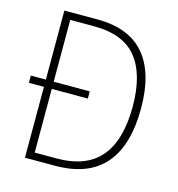

<svg xmlns="http://www.w3.org/2000/svg" viewBox="-106 -807 835 900"><g transform="rotate(15 311.0 -357.0)"><path d="M256 -714Q410 -714 486 -625Q562 -536 562 -364Q562 -184 482.5 -92Q403 0 241 0H96V-344H23V-379H96V-714ZM249 -679H134V-379H309V-344H134V-35H240Q384 -35 453 -117Q522 -199 522 -362Q522 -517 457 -598Q392 -679 249 -679Z"/></g></svg>

Font: Noto Sans Tamil SemiCondensed ExtraLight
Style: Regular
Weight: 200
Width: 4
Designer: Jelle Bosma - Monotype Design Team
Foundry: Monotype Imaging Inc.
Version: Version 2.004; ttfautohint (v1.8.4.7-5d5b)